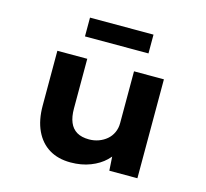

<svg xmlns="http://www.w3.org/2000/svg" viewBox="-107 -863 1067 995"><g transform="rotate(15 426.5 -365.5)"><path d="M352.6 10.6Q285.7 10.6 237.9 -18.4Q190.1 -47.3 163.9 -102.9Q137.7 -158.4 137.7 -237.3V-530.7H298.1V-264Q298.1 -219.8 310.6 -189.9Q323.1 -160 348.8 -144.7Q374.6 -129.5 414.6 -129.5Q441.6 -129.5 466 -138.4Q490.4 -147.3 509 -163.2Q527.6 -179 538.3 -202.1Q548.9 -225.2 548.9 -252.6V-530.7H709.3V0H558.7L551.8 -108.9L581.3 -120.9Q568.8 -87.3 537.4 -56.8Q506 -26.3 458.5 -7.9Q411 10.6 352.6 10.6ZM256.6 -639.7V-740.5H597.3V-639.7Z"/></g></svg>

Font: Lexend Giga
Style: Regular
Weight: 400
Designer: Bonnie Shaver-Troup, Thomas Jockin
Foundry: Lexend
Version: Version 1.007